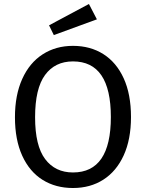

<svg xmlns="http://www.w3.org/2000/svg" viewBox="-20 -931 732 963"><path d="M637 -344Q637 -232 600.5 -152Q564 -72 498.5 -30Q433 12 346 12Q259 12 193.5 -29Q128 -70 91.5 -150Q55 -230 55 -343Q55 -454 91.5 -535Q128 -616 194 -658.5Q260 -701 346 -701Q433 -701 498.5 -659.5Q564 -618 600.5 -538Q637 -458 637 -344ZM156 -343Q156 -200 206.5 -133Q257 -66 346 -66Q536 -66 536 -344Q536 -623 346 -623Q256 -623 206 -555Q156 -487 156 -343ZM466 -834 250 -755 226 -804 426 -911Z"/></svg>

Font: Fira Sans
Style: Regular
Weight: 400
Designer: bBox Type GmbH & Carrois Corporate GbR & Edenspiekermann AG
Foundry: bBox Type GmbH & Carrois Corporate GbR & Edenspiekermann AG
Version: Version 4.301